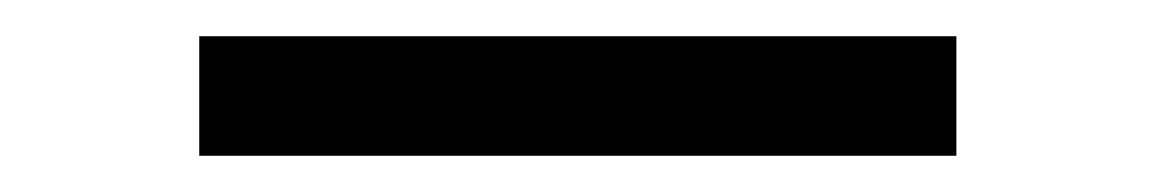

<svg xmlns="http://www.w3.org/2000/svg" viewBox="-20 -380 638 106"><path d="M90 -294V-360H508V-294Z"/></svg>

Font: Merriweather Sans Light
Style: Regular
Weight: 300
Designer: Eben Sorkin
Foundry: Eben Sorkin
Version: Version 2.001; ttfautohint (v1.8.3)